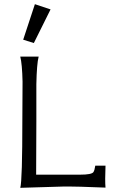

<svg xmlns="http://www.w3.org/2000/svg" viewBox="-20 -893 570 919"><path d="M485 5Q350 -1 279 0Q213 2 77 6Q87 -27 87 -325L88 -510Q88 -506 88 -501Q86 -588 77 -622H165Q156 -588 154 -490V-311L153 -57H364Q418 -57 427 -69Q433 -78 436 -100H485Q482 -28 485 5ZM147 -873 222 -848 142 -687 91 -703Z"/></svg>

Font: GFS Neohellenic Rg
Style: Regular
Weight: 400
Designer: Takis Katsoulidis and George D. Matthiopoulos
Foundry: Takis Katsoulidis and George D. Matthiopoulos
Version: Version 1.0